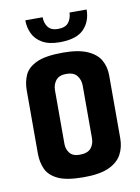

<svg xmlns="http://www.w3.org/2000/svg" viewBox="-75 -674 534 731"><g transform="rotate(-10 192.5 -308.5)"><path d="M190 5Q124 5 90.5 -11Q57 -27 45 -54Q33 -81 33 -113V-358Q33 -391 45 -417.5Q57 -444 91.5 -460Q126 -476 193 -476Q253 -476 288 -460.5Q323 -445 337.5 -419Q352 -393 352 -360V-117Q352 -82 337 -54.5Q322 -27 287 -11Q252 5 190 5ZM189 -82Q220 -82 233 -97.5Q246 -113 246 -136V-340Q246 -361 233.5 -377.5Q221 -394 192 -394Q164 -394 151.5 -378Q139 -362 139 -340V-133Q139 -112 151 -97Q163 -82 189 -82ZM189 -517Q148 -517 122.5 -531.5Q97 -546 85.5 -570Q74 -594 74 -622H141Q141 -599 153 -583.5Q165 -568 191 -568Q220 -568 232 -583.5Q244 -599 245 -622H311Q311 -576 282.5 -546.5Q254 -517 189 -517Z"/></g></svg>

Font: Smooch Sans Thin
Style: Bold
Weight: 700
Version: Version 1.010